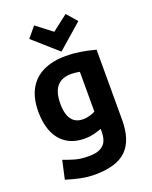

<svg xmlns="http://www.w3.org/2000/svg" viewBox="-173 -866 907 1147"><g transform="rotate(-20 280.0 -293.0)"><path d="M228 188Q180 188 134 178Q88 168 47 155L73 38Q105 50 141.5 61Q178 72 231 72Q279 72 305.5 57.5Q332 43 342 18.5Q352 -6 352 -36V-57Q324 -47 299 -41Q274 -35 246 -35Q178 -35 131.5 -64.5Q85 -94 61 -149Q37 -204 37 -280Q37 -367 69.5 -424.5Q102 -482 162 -510Q222 -538 304 -538Q348 -538 393.5 -531Q439 -524 491 -510V-64Q491 65 428.5 126.5Q366 188 228 188ZM274 -147Q297 -147 317 -153Q337 -159 352 -167V-420Q336 -423 324 -424.5Q312 -426 298 -426Q258 -426 231 -410Q204 -394 190.5 -362Q177 -330 177 -280Q177 -237 187.5 -207.5Q198 -178 219.5 -162.5Q241 -147 274 -147ZM290 -571 135 -708 190 -774 290 -697 390 -774 447 -708Z"/></g></svg>

Font: Ubuntu Sans Mono
Style: Regular
Weight: 400
Monospace: yes
Designer: Dalton Maag Ltd
Foundry: Dalton Maag Ltd
Version: Version 1.006